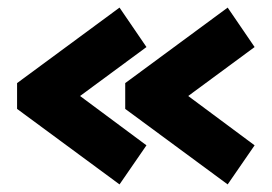

<svg xmlns="http://www.w3.org/2000/svg" viewBox="-20 -537 716 506"><path d="M580 -51 310 -250V-318L580 -517L651 -413L476 -284L651 -154ZM295 -51 25 -250V-318L295 -517L366 -413L191 -284L366 -154Z"/></svg>

Font: Kanit
Style: Bold
Weight: 700
Designer: Katatrad Team
Foundry: CadsonDemak
Version: Version 2.000; ttfautohint (v1.8.3)